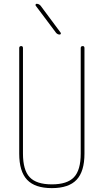

<svg xmlns="http://www.w3.org/2000/svg" viewBox="-20 -970 540 1000"><path d="M80.1 -169.9V-719.7Q80.1 -729.5 89.8 -730Q99.6 -730.5 99.6 -719.7V-169.9Q99.6 -84 134.8 -46.9Q169.9 -9.8 250 -9.8Q330.1 -9.8 365.2 -46.9Q400.4 -84 400.4 -169.9V-719.7Q400.4 -729.5 410.2 -730Q419.9 -730.5 419.9 -719.7V-169.9Q419.9 -77.1 378.9 -33.7Q337.9 9.8 250 9.8Q162.1 9.8 121.1 -33.7Q80.1 -77.1 80.1 -169.9ZM271.5 -799.8 166 -940.4Q164.1 -943.4 165.5 -946.8Q167 -950.2 170.9 -950.2Q182.6 -950.2 191.4 -940.4L295.9 -799.8Q297.9 -796.9 296.4 -793.5Q294.9 -790 291 -790Q279.3 -790 271.5 -799.8Z"/></svg>

Font: Rounded Mgen+ 1mn thin
Style: Regular
Weight: 100
Designer: [Source Han Sans]
Ryoko NISHIZUKA  (kana & ideographs); Paul D. Hunt (Latin, Greek & Cyrillic); Wenlong ZHANG  (bopomofo
Version: Version 1.059.20150602